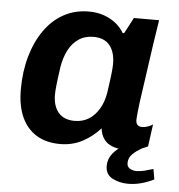

<svg xmlns="http://www.w3.org/2000/svg" viewBox="-49 -568 708 758"><g transform="rotate(5 304.5 -189.0)"><path d="M205 10Q149 10 110.5 -14Q72 -38 52 -82.5Q32 -127 32 -191Q32 -262 49 -322Q66 -382 97.5 -427Q129 -472 173.5 -496.5Q218 -521 273 -521Q320 -521 357 -501Q394 -481 413 -448H419L452 -511H552Q545 -468 537.5 -417Q530 -366 523 -315Q516 -264 509.5 -220.5Q503 -177 500 -148Q497 -119 497 -111Q497 -98 503.5 -91.5Q510 -85 522 -85Q533 -85 545 -89.5Q557 -94 564 -99L552 -11Q537 -3 513.5 3.5Q490 10 464 10Q433 10 411.5 1.5Q390 -7 378 -24Q366 -41 363 -66Q333 -32 293 -11Q253 10 205 10ZM254 -86Q286 -86 310 -101Q334 -116 350.5 -143.5Q367 -171 373 -208Q381 -263 383.5 -287Q386 -311 386 -323Q386 -370 364.5 -396.5Q343 -423 300 -423Q266 -423 241 -406Q216 -389 201 -359.5Q186 -330 180 -293Q173 -244 170.5 -220Q168 -196 168 -183Q168 -137 190 -111.5Q212 -86 254 -86ZM486 143Q452 143 424 128.5Q396 114 396 80Q396 52 413.5 30.5Q431 9 453 -2H531Q507 11 492 26Q477 41 477 61Q477 77 489 83.5Q501 90 514 90Q530 90 547.5 85.5Q565 81 581 76L588 117Q564 129 538 136Q512 143 486 143Z"/></g></svg>

Font: Chivo SemiBold
Style: Italic
Weight: 600
Italic angle: -8.05°
Designer: Hector Gatti
Foundry: Omnibus-Type
Version: Version 2.002